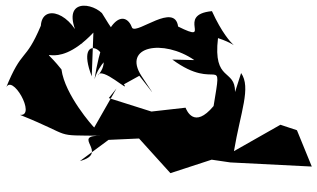

<svg xmlns="http://www.w3.org/2000/svg" viewBox="-248 -614 1153 698"><g transform="rotate(-90 329.0 -264.5)"><path d="M344 13C430 14 379 -68 540 -49C506 54 480 1 638 -71C625 -206 517 -63 582 -194C671 -206 554 -342 577 -361C645 -386 621 -462 390 -498C503 -464 505 -349 543 -394C518 -400 581 -441 631 -471C675 -517 682 -637 516 -542C634 -579 667 -688 585 -693C448 -751 507 -760 356 -821C419 -800 254 -707 261 -769C179 -565 187 -657 185 -471C188 -590 123 -440 93 -551L170 -447L175 -336L49 -222L98 -72L88 -4L73 292L205 238L225 178L129 9C272 33 360 72 413 35ZM462 -215C340 -50 495 -32 293 -65C208 -136 278 -163 287 -167L273 -291L322 -446L357 -418L215 -499C219 -504 334 -606 426 -618C545 -713 400 -653 560 -502L401 -508C577 -576 491 -407 404 -486C440 -473 336 -365 372 -391L403 -335C339 -284 310 -266 402 -327C511 -398 538 -248 460 -135Z"/></g></svg>

Font: Asimov Silicon
Style: Regular
Weight: 400
Designer: Google
Version: Version 2.000980; 2014